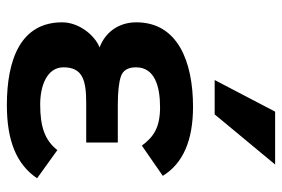

<svg xmlns="http://www.w3.org/2000/svg" viewBox="-151 -655 821 559"><g transform="rotate(90 259.5 -375.5)"><path d="M284 -82C230.3 -82 176 -101.4 176 -150C176 -206.7 215.3 -216 281 -216H395V-308H286C248 -308 220.2 -311 202.5 -317C184.8 -323 176 -337.7 176 -361C176 -415.5 231.5 -431 292 -431C350.8 -431 378.2 -412.8 404 -378L492 -439C456 -497.7 389 -527 291 -527C159.1 -527 45 -482.3 45 -362C45 -306.6 77.9 -269.7 118 -255C82.1 -240.6 45 -194.6 45 -146C45 -25.3 153 15 286 15C389.6 15 458.4 -12.8 499 -73L417 -132C388.1 -95.2 348.5 -82 284 -82ZM313 -590 459 -766H305L213 -590Z"/></g></svg>

Font: Fog Sans
Style: Bold
Weight: 700
Foundry: Intel Corporation
Version: Version 1.00